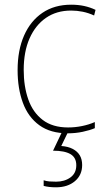

<svg xmlns="http://www.w3.org/2000/svg" viewBox="-20 -558 454 818"><path d="M269 10Q195 10 147.5 -24.5Q100 -59 77.5 -120Q55 -181 55 -259Q55 -344 82.5 -406.5Q110 -469 161 -503.5Q212 -538 283 -538Q313 -538 338.5 -532.5Q364 -527 387 -516L381 -492Q357 -503 332.5 -508Q308 -513 283 -513Q221 -513 176 -482Q131 -451 106 -394.5Q81 -338 81 -260Q81 -190 100.5 -134.5Q120 -79 162 -47Q204 -15 270 -15Q300 -15 329.5 -21Q359 -27 384 -38V-12Q363 -3 332.5 3.5Q302 10 269 10ZM330 145Q330 188 299 214Q268 240 219 240Q203 240 190 238.5Q177 237 166 234V210Q178 214 190.5 215Q203 216 219 216Q255 216 280 198Q305 180 305 146Q305 113 280 98.5Q255 84 206 84L246 0H272L241 64Q270 66 290 76.5Q310 87 320 104Q330 121 330 145Z"/></svg>

Font: Noto Sans Khmer SemiCondensed Thin
Style: Regular
Weight: 250
Width: 4
Designer: Danh Hong and the Monotype Design Team
Foundry: Monotype Imaging Inc.
Version: Version 2.004